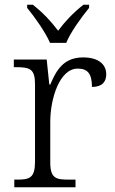

<svg xmlns="http://www.w3.org/2000/svg" viewBox="-20 -786 481 806"><path d="M190 -606H258C276 -651 323 -715 354 -753V-766H330C286 -731 254 -697 224 -657C194 -697 162 -731 118 -766H94V-753C125 -715 171 -651 190 -606ZM40 0H297V-32H266C215 -32 191 -38 191 -104V-274C191 -372 230 -498 306 -498C348 -498 366 -477 366 -421C409 -421 426 -443 426 -474C426 -517 392 -545 329 -545C246 -545 216 -490 191 -431H187L176 -536H38V-504H47C105 -504 127 -497 127 -433V-107C127 -39 104 -32 52 -32H40Z"/></svg>

Font: Noto Serif Lao Light
Style: Regular
Weight: 300
Designer: Monotype Design Team
Foundry: Monotype Imaging Inc.
Version: Version 2.003